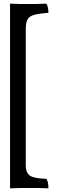

<svg xmlns="http://www.w3.org/2000/svg" viewBox="-20 -762 323 1051"><path d="M35 -742V269C73 267 111 267 145 267C173 267 212 267 245 269C245 246 243 232 234 217C153 213 121 205 121 140V-600C121 -675 143 -683 245 -692C245 -710 243 -729 233 -742C193 -740 167 -740 130 -740C103 -740 70 -740 35 -742Z"/></svg>

Font: Vollkorn Semibold
Style: Regular
Weight: 600
Designer: Friedrich Althausen
Foundry: Friedrich Althausen
Version: Version 4.015;PS 004.015;hotconv 1.0.88;makeotf.lib2.5.64775